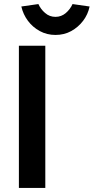

<svg xmlns="http://www.w3.org/2000/svg" viewBox="-20 -925 545 945"><path d="M73 0V-700H203V0ZM85 -893 169 -905Q180 -880 202 -861Q224 -842 253 -842Q282 -842 304 -861Q326 -880 337 -905L421 -893Q413 -854 389 -822.5Q365 -791 330.5 -772Q296 -753 253 -753Q211 -753 176 -772Q141 -791 117.5 -822.5Q94 -854 85 -893Z"/></svg>

Font: Mach Medium
Style: Regular
Weight: 500
Version: Version 1.002